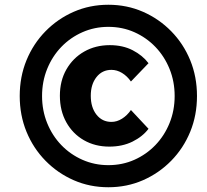

<svg xmlns="http://www.w3.org/2000/svg" viewBox="-20 -762 872 808"><path d="M436 26Q358 26 290.5 -3.5Q223 -33 171.5 -85.5Q120 -138 91.5 -207.5Q63 -277 63 -358Q63 -439 91.5 -508.5Q120 -578 171.5 -630.5Q223 -683 290.5 -712.5Q358 -742 436 -742Q514 -742 581.5 -712.5Q649 -683 700.5 -630.5Q752 -578 780.5 -508.5Q809 -439 809 -358Q809 -277 780.5 -207.5Q752 -138 700.5 -85.5Q649 -33 581.5 -3.5Q514 26 436 26ZM436 -67Q495 -67 545.5 -89.5Q596 -112 634 -151.5Q672 -191 693.5 -244Q715 -297 715 -358Q715 -419 693.5 -472Q672 -525 634 -564.5Q596 -604 545.5 -626.5Q495 -649 436 -649Q378 -649 327 -626.5Q276 -604 238 -564.5Q200 -525 178.5 -472Q157 -419 157 -358Q157 -297 178.5 -244Q200 -191 238 -151.5Q276 -112 327 -89.5Q378 -67 436 -67ZM531 -299 605 -220Q580 -187 537.5 -166Q495 -145 440 -145Q380 -145 333 -172Q286 -199 259 -247.5Q232 -296 232 -359Q232 -422 259.5 -470Q287 -518 334.5 -545Q382 -572 442 -572Q497 -572 538.5 -550.5Q580 -529 605 -496L531 -419Q515 -442 493.5 -455Q472 -468 449 -468Q410 -468 386 -437.5Q362 -407 362 -359Q362 -310 386 -279.5Q410 -249 449 -249Q472 -249 493.5 -262.5Q515 -276 531 -299Z"/></svg>

Font: Wix Madefor Text ExtraBold
Style: Italic
Weight: 800
Italic angle: -12°
Designer: Dalton Maag Ltd
Foundry: Dalton Maag Ltd
Version: Version 3.100